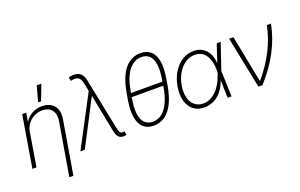

<svg xmlns="http://www.w3.org/2000/svg" viewBox="-108 -1234 2979 1907"><g transform="rotate(-20 1381.5 -280.5)"><path d="M138.2 -353.5 80.1 0H36.6L127.4 -545.9H169.9L155.3 -459.5H159.7Q185.5 -501.5 232.4 -527.1Q279.3 -552.7 337.4 -552.7Q392.6 -552.7 430.4 -529.5Q468.3 -506.3 484.6 -463.1Q501 -419.9 490.7 -359.9L396 204.1H353L447.8 -357.9Q458.5 -427.7 425.8 -470Q393.1 -512.2 324.7 -512.7Q279.8 -512.7 240.2 -492.7Q200.7 -472.7 173.6 -437Q146.5 -401.4 138.2 -353.5ZM315.9 -600.6 360.8 -764.6H409.7L346.7 -600.6Z M997.1 6.3Q964.4 6.3 945.3 -15.4Q926.3 -37.1 916 -90.8L841.3 -472.7L834 -502.9L811.5 -615.7Q804.2 -652.8 790.3 -671.9Q776.4 -690.9 753.2 -695.1Q730 -699.2 693.4 -690.9L687.5 -729.5Q697.8 -732.4 711.9 -735.1Q726.1 -737.8 741.2 -737.3Q789.1 -736.8 815.2 -712.2Q841.3 -687.5 851.6 -631.3L957 -110.4Q965.3 -69.3 974.1 -52Q982.9 -34.7 1002 -34.2Q1011.7 -34.7 1024.4 -37.6L1029.8 1.5Q1021.5 3.9 1013.4 5.1Q1005.4 6.3 997.1 6.3ZM544.4 0 839.8 -560.1 847.7 -473.6H836.4L590.8 0Z M1565.9 -372.6 1559.1 -331.5H1189.9L1196.8 -372.6ZM1592.3 -383.3 1582 -321.3Q1563 -210.4 1526.6 -137Q1490.2 -63.5 1437.7 -26.9Q1385.3 9.8 1318.8 9.8Q1252 9.8 1210.7 -27.1Q1169.4 -64 1156.7 -137.7Q1144 -211.4 1162.6 -321.3L1173.3 -383.3Q1191.9 -494.6 1228.3 -567.9Q1264.6 -641.1 1317.1 -677.2Q1369.6 -713.4 1436 -713.4Q1503.4 -713.4 1544.7 -676.8Q1585.9 -640.1 1598.6 -567.1Q1611.3 -494.1 1592.3 -383.3ZM1537.6 -315.9 1549.3 -388.7Q1565.9 -483.9 1557.1 -547.1Q1548.3 -610.4 1517.1 -641.8Q1485.8 -673.3 1433.1 -673.3Q1353 -672.9 1297.1 -601.1Q1241.2 -529.3 1217.3 -388.7L1204.6 -315.9Q1180.7 -173.8 1212.2 -102.1Q1243.7 -30.3 1322.3 -30.3Q1376.5 -30.3 1418.9 -63Q1461.4 -95.7 1491.7 -159.4Q1522 -223.1 1537.6 -315.9Z M1853 11.7Q1783.2 11.2 1737.8 -25.1Q1692.4 -61.5 1674.8 -125.5Q1657.2 -189.5 1670.9 -273.9Q1684.6 -355 1722.4 -418Q1760.3 -481 1816.7 -516.8Q1873 -552.7 1940.4 -552.7Q1993.7 -552.7 2033.2 -528.8Q2072.8 -504.9 2095.7 -460.9Q2118.7 -417 2120.6 -356L2135.7 -356.9L2132.3 -273.4L2141.6 0H2100.1L2093.3 -295.4Q2092.8 -342.3 2083.3 -382.1Q2073.7 -421.9 2054.7 -451.2Q2035.6 -480.5 2006.3 -496.6Q1977.1 -512.7 1937 -512.7Q1882.3 -512.7 1835.7 -480.7Q1789.1 -448.7 1756.8 -393.8Q1724.6 -338.9 1712.9 -269.5Q1701.7 -198.7 1715.3 -144.5Q1729 -90.3 1765.1 -59.8Q1801.3 -29.3 1856.9 -28.8Q1892.6 -28.8 1926.3 -43.9Q1960 -59.1 1990 -87.9Q2020 -116.7 2044.2 -157.5Q2068.4 -198.2 2085.4 -250.5L2183.6 -545.9H2225.6L2132.3 -271.5L2108.4 -187L2095.2 -186Q2068.8 -114.7 2030.5 -71.3Q1992.2 -27.8 1946.8 -8.1Q1901.4 11.7 1853 11.7Z M2425.3 0 2314.9 -545.9H2360.4L2458 -48.8H2461.4Q2514.2 -110.8 2555.2 -172.9Q2596.2 -234.9 2627.4 -296.6Q2658.7 -358.4 2679.7 -420.7Q2700.7 -482.9 2713.4 -545.9H2757.3Q2729 -400.9 2657.5 -265.1Q2585.9 -129.4 2468.8 0Z"/></g></svg>

Font: Inter Tight ExtraLight
Style: Italic
Weight: 250
Italic angle: -9.39999°
Designer: Rasmus Andersson
Foundry: rsms
Version: Version 3.004